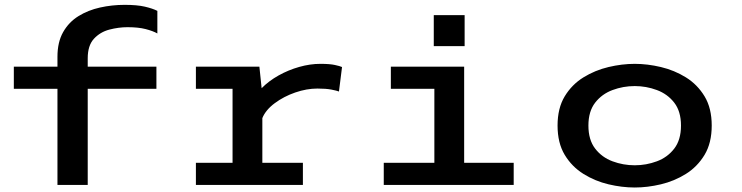

<svg xmlns="http://www.w3.org/2000/svg" viewBox="-20 -782 3140 812"><path d="M223 0V-406.5H38.5V-500H223V-542Q223 -604 247 -646.2Q271 -688.5 311.8 -713.8Q352.5 -739 403 -750.2Q453.5 -761.5 507 -761.5Q559.5 -761.5 592.8 -753.8Q626 -746 645.5 -736V-640.5Q627 -651 596 -659Q565 -667 519.5 -667Q481.5 -667 442.5 -656.8Q403.5 -646.5 377.2 -618Q351 -589.5 351 -535.5V-500H641.5V-406.5H351V0Z M808.5 0V-93.5H963.5V-406.5H808.5V-500H1077L1086.5 -409Q1116.5 -439.5 1158 -462.8Q1199.5 -486 1245.5 -499Q1291.5 -512 1335 -512Q1374.5 -512 1396.2 -507.2Q1418 -502.5 1426.5 -498.5L1413.5 -395Q1405 -398.5 1382 -403Q1359 -407.5 1322 -407.5Q1277 -407.5 1228.5 -390.8Q1180 -374 1141.8 -345.5Q1103.5 -317 1089.5 -282.5V-93.5H1261V0Z M1814.5 -718H1945V-587H1814.5ZM1603 0V-93.5H1817V-406.5H1633V-500H1943V-93.5H2152.5V0Z M2664.5 11Q2610.5 11 2553.5 -2.5Q2496.5 -16 2447.5 -46.5Q2398.5 -77 2368.2 -127.2Q2338 -177.5 2338 -251Q2338 -324.5 2368.2 -374.5Q2398.5 -424.5 2447.5 -454.8Q2496.5 -485 2553.5 -498.5Q2610.5 -512 2664.5 -512Q2718 -512 2775 -498.5Q2832 -485 2880.8 -454.8Q2929.5 -424.5 2959.8 -374.5Q2990 -324.5 2990 -251Q2990 -177.5 2959.8 -127.2Q2929.5 -77 2880.8 -46.5Q2832 -16 2775 -2.5Q2718 11 2664.5 11ZM2664.5 -83Q2713 -83 2758 -99.8Q2803 -116.5 2831.5 -153.5Q2860 -190.5 2860 -251Q2860 -311 2831.5 -347.8Q2803 -384.5 2758 -401.2Q2713 -418 2664.5 -418Q2615.5 -418 2570.5 -401.2Q2525.5 -384.5 2497 -347.8Q2468.5 -311 2468.5 -251Q2468.5 -190.5 2497 -153.5Q2525.5 -116.5 2570.5 -99.8Q2615.5 -83 2664.5 -83Z"/></svg>

Font: Trispace SemiExpanded Medium
Style: Regular
Weight: 500
Width: 6
Designer: Tyler Finck
Foundry: Etcetera Type Company
Version: Version 1.210; ttfautohint (v1.8.3)